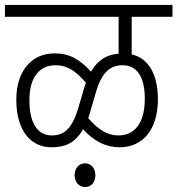

<svg xmlns="http://www.w3.org/2000/svg" viewBox="-20 -642 718 777"><path d="M0 -574H460V-425C416 -421 378 -403 348 -352C304 -401 262 -426 201 -426C107 -426 46 -354 46 -239C46 -106 110 -46 188 -46C242 -46 284 -62 316 -119C361 -70 408 -46 464 -46C560 -46 619 -120 619 -240C619 -347 577 -407 513 -422V-574H678V-622H0ZM345 -189 368 -268C392 -351 427 -378 476 -378C527 -378 566 -341 566 -243C566 -137 520 -94 459 -94C414 -94 377 -118 337 -164C340 -172 342 -180 345 -189ZM99 -237C99 -336 145 -378 205 -378C254 -378 288 -353 328 -307C324 -299 322 -290 319 -281L297 -205C272 -122 240 -94 190 -94C139 -94 99 -133 99 -237ZM282 67C282 96 301 115 324 115C348 115 366 97 366 67C366 39 349 19 324 19C300 19 282 38 282 67Z"/></svg>

Font: Noto Sans Devanagari SemiCondensed Light
Style: Regular
Weight: 300
Width: 4
Designer: Jelle Bosma - Monotype Design Team
Foundry: Monotype Imaging Inc.
Version: Version 2.004